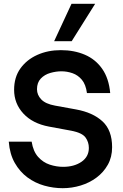

<svg xmlns="http://www.w3.org/2000/svg" viewBox="-20 -975 647 1007"><path d="M309 12Q260 12 212 -1.5Q164 -15 124 -44.5Q84 -74 57.5 -120.5Q31 -167 26 -232H146Q154 -181 180 -152Q206 -123 241 -111.5Q276 -100 311 -100Q369 -100 407.5 -126.5Q446 -153 446 -199Q446 -230 428.5 -254Q411 -278 356 -289L237 -311Q151 -327 102.5 -379.5Q54 -432 54 -504Q54 -570 87 -616Q120 -662 175.5 -687Q231 -712 299 -712Q369 -712 425 -688Q481 -664 516 -614Q551 -564 558 -487H436Q430 -532 409.5 -556.5Q389 -581 360.5 -591Q332 -601 302 -601Q274 -601 244 -592.5Q214 -584 194 -563Q174 -542 174 -507Q174 -477 196.5 -453.5Q219 -430 269 -421L379 -401Q467 -385 517.5 -338.5Q568 -292 568 -203Q568 -151 545.5 -111Q523 -71 486 -43.5Q449 -16 403 -2Q357 12 309 12ZM264 -759 355 -955H479L356 -759Z"/></svg>

Font: HostGroteskBold
Style: Bold
Weight: 700
Designer: Doukan Karapınar based on Poppins by Indian Type Foundry, Jonny Pinhorn
Foundry: Element Type
Version: Version 1.001; ttfautohint (v1.8.4.7-5d5b)